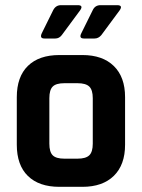

<svg xmlns="http://www.w3.org/2000/svg" viewBox="-20 -723 549 743"><path d="M216 -703H281Q304 -703 290 -683L219 -587Q209 -574 194 -574H152Q132 -574 142 -595L186 -684Q196 -703 216 -703ZM369 -703H433Q457 -703 443 -683L372 -587Q361 -574 346 -574H305Q284 -574 295 -595L339 -684Q348 -703 369 -703ZM299 0H210Q131 0 88 -42Q45 -84 45 -163V-347Q45 -426 88 -468Q131 -510 210 -510H299Q377 -510 420.5 -467.5Q464 -425 464 -347V-163Q464 -85 420.5 -42.5Q377 0 299 0ZM229 -109H280Q312 -109 325.5 -122Q339 -135 339 -167V-343Q339 -375 325.5 -388Q312 -401 280 -401H229Q197 -401 184 -388Q171 -375 171 -343V-167Q171 -135 184 -122Q197 -109 229 -109Z"/></svg>

Font: Rajdhani
Style: Bold
Weight: 700
Designer: Satya Rajpurohit, Jyotish Sonowal
Foundry: Indian Type Foundry
Version: Version 1.201 February 1, 2022